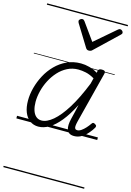

<svg xmlns="http://www.w3.org/2000/svg" viewBox="-177 -969 976 1427"><g transform="rotate(15 311.0 -255.0)"><path d="M172 17Q135 17 107 -3.5Q79 -24 64 -61.5Q49 -99 49 -151Q49 -199 62.5 -250Q76 -301 101.5 -349Q127 -397 165 -435.5Q203 -474 251.5 -496.5Q300 -519 359 -519Q391 -519 424.5 -510Q458 -501 489 -482L492 -498Q495 -508 502 -511.5Q509 -515 521 -515Q538 -515 543.5 -508.5Q549 -502 546 -490L445 -94Q440 -73 439 -59.5Q438 -46 443 -39Q448 -32 459 -32Q474 -32 490 -43Q506 -54 521.5 -71Q537 -88 550 -107Q555 -115 561 -115.5Q567 -116 575 -111Q586 -105 587 -98.5Q588 -92 584 -85Q573 -65 552.5 -41Q532 -17 505.5 -0.5Q479 16 448 16Q425 16 411.5 7.5Q398 -1 392 -17Q386 -33 387 -54.5Q388 -76 394 -101Q401 -130 408 -158.5Q415 -187 421 -216Q380 -135 338 -83.5Q296 -32 254.5 -7.5Q213 17 172 17ZM106 -156Q106 -121 114.5 -93Q123 -65 140.5 -49Q158 -33 184 -33Q224 -33 271.5 -73Q319 -113 368.5 -192.5Q418 -272 466 -392L477 -436Q441 -457 410 -463.5Q379 -470 352 -470Q307 -470 268.5 -450.5Q230 -431 200 -398Q170 -365 149 -324.5Q128 -284 117 -240Q106 -196 106 -156ZM575 -840Q583 -840 590.5 -833Q598 -826 598 -818Q598 -813 595.5 -809.5Q593 -806 589 -802L418 -639Q411 -631 404 -628.5Q397 -626 389 -626Q381 -626 375.5 -629Q370 -632 365 -640L264 -804Q262 -808 260.5 -812Q259 -816 259 -819Q259 -828 267.5 -834Q276 -840 283 -840Q289 -840 293 -837.5Q297 -835 301 -830L398 -695L555 -830Q561 -835 565 -837.5Q569 -840 575 -840ZM0 365H622V375H0ZM0 -20H622V0H0ZM0 -505H622V-500H0ZM0 -885H622V-875H0Z"/></g></svg>

Font: Playwrite IS Guides
Style: Regular
Weight: 400
Designer: Veronika Burian, José Scaglione
Foundry: TypeTogether
Version: Version 1.003